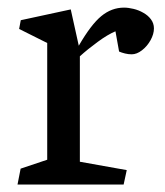

<svg xmlns="http://www.w3.org/2000/svg" viewBox="-20 -494 442 514"><path d="M31.2 -416.5 35.6 -439.9 169.4 -468.8 190.9 -371.6Q223.6 -428.2 251.2 -450.9Q278.8 -473.6 312 -473.6Q323.7 -473.6 337.6 -470.2Q351.6 -466.8 363.3 -460Q376 -453.1 384 -442.4Q392.1 -431.6 392.1 -418Q392.1 -402.8 383.1 -386.5Q374 -370.1 360.1 -359.4Q346.2 -348.6 332.5 -348.6Q323.7 -348.6 314.7 -350.8Q305.7 -353 298.8 -356L289.1 -410.2Q268.1 -401.4 241.5 -381.8Q214.8 -362.3 193.8 -343.3V-61L319.3 -38.6L311 0H26.9L35.2 -42.5L106.4 -66.4V-378.9Z"/></svg>

Font: Vesper Libre
Style: Regular
Weight: 400
Designer: Robert Keller & Kimya Gandhi
Foundry: Mota Italic
Version: Version 1.058